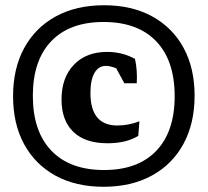

<svg xmlns="http://www.w3.org/2000/svg" viewBox="-20 -610 799 739"><path d="M393.6 -58.6Q308.1 -58.6 262.5 -102.3Q216.8 -146 216.8 -227.1Q216.8 -311 264.2 -360.6Q311.5 -410.2 392.1 -410.2Q451.2 -410.2 499.5 -383.3Q504.4 -362.3 506.1 -337.9Q507.8 -313.5 506.3 -289.6H458.5L418 -364.3L451.7 -335Q434.6 -345.2 417.7 -350.8Q400.9 -356.4 387.7 -356.4Q359.4 -356.4 343.8 -329.6Q328.1 -302.7 328.1 -252.4Q328.1 -127 431.6 -127Q474.6 -127 516.6 -143.1L512.2 -86.9Q465.3 -58.6 393.6 -58.6ZM378.4 108.9Q272 108.9 193.8 66.2Q115.7 23.4 73 -54.7Q30.3 -132.8 30.3 -239.3Q30.3 -346.7 73.2 -425.3Q116.2 -503.9 194.8 -546.9Q273.4 -589.8 380.9 -589.8Q487.3 -589.8 565.4 -547.1Q643.6 -504.4 686.3 -426.3Q729 -348.1 729 -241.7Q729 -134.8 686 -55.9Q643.1 22.9 564.2 65.9Q485.4 108.9 378.4 108.9ZM380.4 44.4Q510.7 44.4 581.5 -29.5Q652.3 -103.5 652.3 -239.7Q652.3 -377 581.1 -451.2Q509.8 -525.4 378.4 -525.4Q248 -525.4 177.2 -451.4Q106.4 -377.4 106.4 -241.2Q106.4 -104.5 177.7 -30Q249 44.4 380.4 44.4Z"/></svg>

Font: Markazi Text
Style: Regular
Weight: 400
Designer: Borna Izadpanah (Arabic designer), Fiona Ross (Arabic design director) and Florian Runge (Latin designer)
Foundry: Borna Izadpanah and Florian Runge
Version: Version 1.000